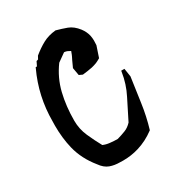

<svg xmlns="http://www.w3.org/2000/svg" viewBox="-166 -804 836 905"><g transform="rotate(-30 251.5 -351.5)"><path d="M455.1 -377.9H461.9L468.8 -333Q459 -266.6 449.7 -199.5Q440.4 -132.3 420.9 -67.4L418.9 -65.9Q376.5 -34.2 327.1 -19Q285.6 -6.3 241.2 -6.3Q232.4 -6.3 223.6 -6.8Q193.8 -6.8 169.9 -15.6Q144.5 -24.9 124.5 -53.7Q75.7 -113.8 58.6 -183.1Q44.4 -241.7 44.4 -309.1Q44.4 -321.3 44.9 -333Q44.9 -468.3 101.6 -589.4L103.5 -593.8H110.4L121.6 -616.7L131.3 -619.6L140.1 -635.7Q170.4 -660.6 200.7 -677Q231 -693.4 271 -697.3Q301.3 -689 328.1 -679.2Q356.4 -668.5 379.4 -638.7Q396 -616.7 401.4 -592.8Q404.3 -578.6 404.3 -565.2Q404.3 -551.8 403.3 -540.5L383.3 -481Q369.1 -472.7 359.9 -468.8Q344.7 -462.9 331.5 -460Q307.1 -455.1 278.8 -452.1L260.7 -460.4L253.4 -502Q263.2 -524.9 269 -536.1Q274.9 -547.4 276.6 -551.3Q278.3 -555.2 280.3 -559.6Q283.7 -567.4 286.6 -576.2Q271 -585.9 259.3 -587.4Q256.8 -587.9 254.4 -587.9L210.4 -556.6Q168 -499 151.4 -430.7Q134.8 -362.3 134.8 -284.2Q134.8 -238.8 153.1 -197.5Q171.4 -156.2 191.9 -119.1Q208.5 -111.8 228 -109.9Q249 -107.4 269.5 -107.4Q293.9 -114.3 314.9 -122.6Q335 -130.4 352.1 -148.9Q378.9 -203.1 406.5 -257.1Q434.1 -311 443.4 -371.6L444.3 -377.9Z"/></g></svg>

Font: Bakudai
Style: Bold
Weight: 700
Version: Version 1.48